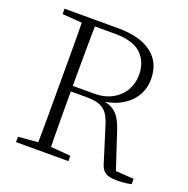

<svg xmlns="http://www.w3.org/2000/svg" viewBox="-130 -846 960 978"><g transform="rotate(20 350.5 -357.5)"><path d="M56 0V-29L188 -40H207L340 -29V0ZM162 0Q164 -83 164 -166Q164 -249 164 -333V-390Q164 -474 164 -557.5Q164 -641 162 -723H233Q231 -641 230.5 -554.5Q230 -468 230 -361V-343Q230 -252 230.5 -167.5Q231 -83 233 0ZM606 8Q561 8 541.5 -5.5Q522 -19 514 -48L458 -227Q446 -269 430 -293Q414 -317 387 -327.5Q360 -338 314 -338H198V-368H345Q401 -368 442 -390Q483 -412 505.5 -450Q528 -488 528 -535Q528 -607 483 -649Q438 -691 342 -691H198V-723H347Q465 -723 529 -674.5Q593 -626 593 -535Q593 -485 568 -443.5Q543 -402 495 -375.5Q447 -349 378 -344V-353Q422 -349 448.5 -335Q475 -321 491.5 -295Q508 -269 521 -228L590 -20L561 -37L683 -29V0Q670 3 650.5 5.5Q631 8 606 8ZM56 -694V-723H198V-684H188Z"/></g></svg>

Font: Noto Serif KR
Style: Regular
Weight: 200
Designer: Ryoko NISHIZUKA 西塚涼子 (kana & ideographs); Frank Grießhammer (Latin, Greek & Cyrillic); Wenlong ZHANG 张文龙 (bopomofo); San
Foundry: Adobe
Version: Version 2.001;hotconv 1.1.0;makeotfexe 2.6.0